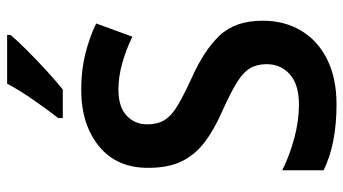

<svg xmlns="http://www.w3.org/2000/svg" viewBox="-238 -740 987 552"><g transform="rotate(-90 256.0 -463.5)"><path d="M473 -202Q473 -140 444.5 -92Q416 -44 362 -17Q308 10 232 10Q119 10 43 -27V-146Q85 -125 135 -111.5Q185 -98 232 -98Q289 -98 318.5 -124Q348 -150 348 -191Q348 -219 336 -239Q324 -259 294.5 -277Q265 -295 214 -318Q161 -341 124.5 -368.5Q88 -396 69 -434.5Q50 -473 50 -530Q49 -621 111.5 -672.5Q174 -724 275 -724Q331 -724 378.5 -712Q426 -700 465 -681L427 -577Q390 -595 351 -606Q312 -617 275 -617Q225 -617 200 -593.5Q175 -570 175 -534Q175 -505 187 -485Q199 -465 228 -447.5Q257 -430 307 -407Q388 -371 430.5 -326Q473 -281 473 -202ZM432 -927Q416 -908 388 -880Q360 -852 329.5 -824Q299 -796 275 -777H193V-790Q218 -822 246 -862.5Q274 -903 292 -937H432Z"/></g></svg>

Font: Noto Sans Lao SemiCondensed SemiBold
Style: Regular
Weight: 600
Width: 4
Designer: Monotype Design Team
Foundry: Monotype Imaging Inc.
Version: Version 2.003; ttfautohint (v1.8.4.7-5d5b)